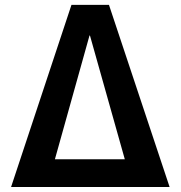

<svg xmlns="http://www.w3.org/2000/svg" viewBox="-20 -750 724 770"><path d="M572.3 0H510.7H168.9H112.3H24.4L266.6 -730.5H417L660.2 0ZM200.2 -111.3H480.5L340.8 -607.4H338.9Z"/></svg>

Font: Mgen+ 1c bold
Style: Bold
Weight: 700
Designer: [Source Han Sans]
Ryoko NISHIZUKA  (kana & ideographs); Paul D. Hunt (Latin, Greek & Cyrillic); Wenlong ZHANG  (bopomofo
Version: Version 1.059.20150602